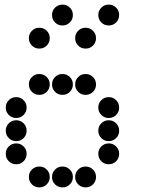

<svg xmlns="http://www.w3.org/2000/svg" viewBox="-20 -815 640 830"><path d="M249 -795Q231 -795 218 -782Q205 -769 205 -751V-749Q205 -731 218 -718Q231 -705 249 -705H251Q269 -705 282 -718Q295 -731 295 -749V-751Q295 -769 282 -782Q269 -795 251 -795ZM449 -795Q431 -795 418 -782Q405 -769 405 -751V-749Q405 -731 418 -718Q431 -705 449 -705H451Q469 -705 482 -718Q495 -731 495 -749V-751Q495 -769 482 -782Q469 -795 451 -795ZM149 -695Q131 -695 118 -682Q105 -669 105 -651V-649Q105 -631 118 -618Q131 -605 149 -605H151Q169 -605 182 -618Q195 -631 195 -649V-651Q195 -669 182 -682Q169 -695 151 -695ZM349 -695Q331 -695 318 -682Q305 -669 305 -651V-649Q305 -631 318 -618Q331 -605 349 -605H351Q369 -605 382 -618Q395 -631 395 -649V-651Q395 -669 382 -682Q369 -695 351 -695ZM149 -495Q131 -495 118 -482Q105 -469 105 -451V-449Q105 -431 118 -418Q131 -405 149 -405H151Q169 -405 182 -418Q195 -431 195 -449V-451Q195 -469 182 -482Q169 -495 151 -495ZM249 -495Q231 -495 218 -482Q205 -469 205 -451V-449Q205 -431 218 -418Q231 -405 249 -405H251Q269 -405 282 -418Q295 -431 295 -449V-451Q295 -469 282 -482Q269 -495 251 -495ZM349 -495Q331 -495 318 -482Q305 -469 305 -451V-449Q305 -431 318 -418Q331 -405 349 -405H351Q369 -405 382 -418Q395 -431 395 -449V-451Q395 -469 382 -482Q369 -495 351 -495ZM49 -395Q31 -395 18 -382Q5 -369 5 -351V-349Q5 -331 18 -318Q31 -305 49 -305H51Q69 -305 82 -318Q95 -331 95 -349V-351Q95 -369 82 -382Q69 -395 51 -395ZM449 -395Q431 -395 418 -382Q405 -369 405 -351V-349Q405 -331 418 -318Q431 -305 449 -305H451Q469 -305 482 -318Q495 -331 495 -349V-351Q495 -369 482 -382Q469 -395 451 -395ZM49 -295Q31 -295 18 -282Q5 -269 5 -251V-249Q5 -231 18 -218Q31 -205 49 -205H51Q69 -205 82 -218Q95 -231 95 -249V-251Q95 -269 82 -282Q69 -295 51 -295ZM449 -295Q431 -295 418 -282Q405 -269 405 -251V-249Q405 -231 418 -218Q431 -205 449 -205H451Q469 -205 482 -218Q495 -231 495 -249V-251Q495 -269 482 -282Q469 -295 451 -295ZM49 -195Q31 -195 18 -182Q5 -169 5 -151V-149Q5 -131 18 -118Q31 -105 49 -105H51Q69 -105 82 -118Q95 -131 95 -149V-151Q95 -169 82 -182Q69 -195 51 -195ZM449 -195Q431 -195 418 -182Q405 -169 405 -151V-149Q405 -131 418 -118Q431 -105 449 -105H451Q469 -105 482 -118Q495 -131 495 -149V-151Q495 -169 482 -182Q469 -195 451 -195ZM149 -95Q131 -95 118 -82Q105 -69 105 -51V-49Q105 -31 118 -18Q131 -5 149 -5H151Q169 -5 182 -18Q195 -31 195 -49V-51Q195 -69 182 -82Q169 -95 151 -95ZM249 -95Q231 -95 218 -82Q205 -69 205 -51V-49Q205 -31 218 -18Q231 -5 249 -5H251Q269 -5 282 -18Q295 -31 295 -49V-51Q295 -69 282 -82Q269 -95 251 -95ZM349 -95Q331 -95 318 -82Q305 -69 305 -51V-49Q305 -31 318 -18Q331 -5 349 -5H351Q369 -5 382 -18Q395 -31 395 -49V-51Q395 -69 382 -82Q369 -95 351 -95Z"/></svg>

Font: Doto Rounded Black
Style: Regular
Weight: 900
Monospace: yes
Version: Version 1.000